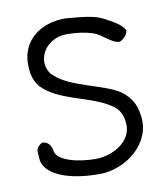

<svg xmlns="http://www.w3.org/2000/svg" viewBox="-70 -658 615 704"><g transform="rotate(-10 237.0 -306.0)"><path d="M37 -107C38 -64 99 -14 245 -14C344 -14 448 -95 431 -200C425 -246 406 -271 377 -294C315 -335 192 -348 138 -402C128 -408 116 -431 116 -452C116 -497 155 -540 216 -540C250 -540 285 -535 312 -526C343 -516 372 -479 402 -479C416 -485 430 -498 433 -516C420 -541 388 -556 363 -570C326 -591 273 -593 219 -598C126 -598 56 -544 56 -456C56 -401 73 -374 104 -351C175 -300 280 -294 343 -244C362 -229 373 -205 373 -172C373 -111 304 -71 240 -71C178 -71 98 -89 93 -127C90 -147 79 -164 56 -164C28 -145 36 -138 37 -107Z"/></g></svg>

Font: Comica
Style: Rg
Weight: 400
Designer: Jasper
Foundry: KineticPlasma Fonts/Cannot Into Space Fonts
Version: Version 0.89